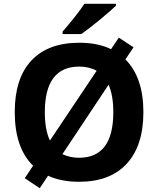

<svg xmlns="http://www.w3.org/2000/svg" viewBox="-20 -951 836 1015"><path d="M311 -784Q393 -879 426 -931H593V-921Q568 -896 507 -846Q446 -796 410 -771H311ZM111 -9 155 -75Q58 -169 58 -359Q58 -537 146 -631Q234 -725 399 -725Q498 -725 567 -691L608 -752L686 -701L643 -637Q738 -542 738 -358Q738 -181 650 -85.5Q562 10 398 10Q303 10 234 -22L190 44ZM491 -577Q451 -599 399 -599Q217 -599 217 -358Q217 -265 244 -208ZM579 -358Q579 -447 554 -503L310 -136Q350 -117 398 -117Q579 -117 579 -358Z"/></svg>

Font: OpenSansMMV
Style: Bold
Weight: 700
Foundry: Ascender Corporation
Version: Version 4.001